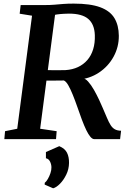

<svg xmlns="http://www.w3.org/2000/svg" viewBox="-20 -771 719 1064"><path d="M4 0 8 -44 75.5 -57.5 157.5 -684 89 -695 94.5 -743H232Q259.5 -743 282.2 -745Q305 -747 330 -749Q355 -751 388.5 -751Q481 -751 535.5 -730.8Q590 -710.5 614 -670.8Q638 -631 638.5 -573Q639 -511 609.5 -457Q580 -403 528 -368.5Q476 -334 408.5 -329L436 -336.5Q451.5 -338 468.2 -319.2Q485 -300.5 500.8 -272.8Q516.5 -245 529.2 -217.8Q542 -190.5 549 -173.5Q563 -141.5 573 -117.5Q583 -93.5 593 -77.8Q603 -62 616.5 -54.5Q630 -47 651 -46.5L645.5 0H502Q492 0 481 -12.8Q470 -25.5 458.2 -49.8Q446.5 -74 433.5 -108.5Q421 -142.5 408.5 -178.5Q396 -214.5 383.2 -246Q370.5 -277.5 358.2 -298.8Q346 -320 334 -325Q332 -325 319 -324.8Q306 -324.5 288 -324.5Q270 -324.5 252.8 -324.5Q235.5 -324.5 224.5 -324.5L231.5 -383Q241.5 -382.5 258.2 -382.2Q275 -382 292.8 -382Q310.5 -382 324.8 -382.2Q339 -382.5 343 -382.5Q381.5 -385 412 -399.2Q442.5 -413.5 464 -438.2Q485.5 -463 496.2 -497.8Q507 -532.5 505.5 -576.5Q503.5 -636.5 469.2 -666Q435 -695.5 362 -695.5Q352.5 -695.5 333.2 -694.5Q314 -693.5 294.8 -690.8Q275.5 -688 265 -683L289.5 -723L202.5 -57.5L294 -44L290.5 0ZM227.5 252 228 242Q236.5 235.5 245 221Q253.5 206.5 259.5 188.8Q265.5 171 265 155.5Q264.5 138.5 257 123.8Q249.5 109 234.5 106V71.5L308.5 39Q339.5 52 351.2 75.2Q363 98.5 362.5 132Q362 166.5 347.2 196.8Q332.5 227 312.5 247.2Q292.5 267.5 274.5 272.5Z"/></svg>

Font: Merriweather SemiBold
Style: Italic
Weight: 600
Italic angle: -7.8°
Version: Version 2.101